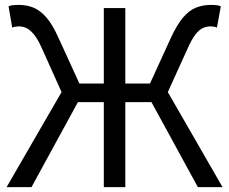

<svg xmlns="http://www.w3.org/2000/svg" viewBox="-20 -766 938 786"><path d="M7 0 232 -389 153 -565Q135 -606 118.5 -625.5Q102 -645 87.5 -651.5Q73 -658 56 -658Q52 -658 44.5 -657Q37 -656 30 -653L15 -740Q23 -744 34 -745Q45 -746 55 -746Q89 -746 116.5 -735Q144 -724 169.5 -695Q195 -666 220 -610L305 -424H405V-733H493V-424H594L679 -610Q705 -666 730 -695Q755 -724 783 -735Q811 -746 844 -746Q855 -746 865.5 -745Q876 -744 884 -740L868 -653Q862 -656 854.5 -657Q847 -658 842 -658Q826 -658 811 -651.5Q796 -645 780.5 -625.5Q765 -606 747 -565L667 -389L891 0H790L600 -348H493V0H405V-348H299L109 0Z"/></svg>

Font: Noto Sans TC
Style: Regular
Weight: 400
Designer: Ryoko NISHIZUKA  (kana, bopomofo & ideographs); Paul D. Hunt (Latin, Greek & Cyrillic); Sandoll Communications , Soo-you
Foundry: Adobe
Version: Version 2.004-H2;hotconv 1.0.118;makeotfexe 2.5.65603